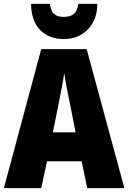

<svg xmlns="http://www.w3.org/2000/svg" viewBox="-20 -1019 660 988"><path d="M429 -51 400 -189H222L192 -51H0L192 -766H426L620 -51ZM340 -485Q332 -522 323.5 -566.5Q315 -611 311 -643Q306 -612 298 -568.5Q290 -525 282 -487L252 -338H369ZM481 -999Q480 -916 431.5 -867Q383 -818 309 -818Q233 -818 187 -864.5Q141 -911 140 -999H237Q242 -961 259 -946.5Q276 -932 309 -932Q340 -932 359 -946.5Q378 -961 383 -999Z"/></svg>

Font: Noto Sans Tamil UI Condensed Black
Style: Regular
Weight: 900
Width: 3
Designer: Jelle Bosma - Monotype Design Team
Foundry: Monotype Imaging Inc.
Version: Version 2.004; ttfautohint (v1.8.4.7-5d5b)